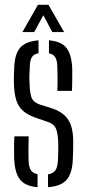

<svg xmlns="http://www.w3.org/2000/svg" viewBox="-20 -774 362 800"><path d="M180 6V-47.5Q202 -51 211.2 -65Q220.5 -79 221.5 -109Q222.5 -131 222.8 -146.2Q223 -161.5 222.5 -181Q221.5 -218 213.2 -237.8Q205 -257.5 179.5 -266L132.5 -282Q80.5 -299.5 60 -330.5Q39.5 -361.5 38 -427.5Q37.5 -443 37.8 -456Q38 -469 39 -484Q39.5 -544 62 -572.8Q84.5 -601.5 140.5 -606V-552Q120 -548.5 112.2 -535Q104.5 -521.5 104 -492.5Q103 -475 102.5 -462.5Q102 -450 103 -432Q103.5 -394.5 110 -371.5Q116.5 -348.5 146 -338.5L190.5 -324.5Q239 -310 262 -278.5Q285 -247 285 -184Q285 -167.5 284.8 -148.8Q284.5 -130 283.5 -113.5Q282 -54.5 258.8 -26.2Q235.5 2 180 6ZM219 -395.5Q220 -420.5 219.8 -447.5Q219.5 -474.5 219 -492.5Q218.5 -521 210.8 -534.5Q203 -548 184 -552V-606Q236.5 -601.5 257.8 -573.2Q279 -545 281 -486Q281 -467 281 -442.5Q281 -418 280 -395.5ZM39 -115Q38.5 -134.5 38.5 -159Q38.5 -183.5 40 -206H99.5Q98.5 -176.5 98.5 -152.2Q98.5 -128 99 -109Q99.5 -79.5 108 -65.8Q116.5 -52 136.5 -48V6Q84 1.5 62.5 -27Q41 -55.5 39 -115ZM73.5 -640.5 138 -754H182L247 -640.5H198L160.5 -710.5L122.5 -640.5Z"/></svg>

Font: Big Shoulders Stencil Display
Style: Regular
Weight: 400
Designer: Patric King
Foundry: XO Type Co
Version: Version 1.000